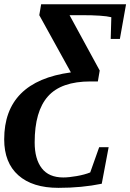

<svg xmlns="http://www.w3.org/2000/svg" viewBox="-38 -675 618 911"><path d="M239.3 216.3Q116.2 216.3 49.1 156.7Q-18.1 97.2 -18.1 -13.7Q-18.1 -288.6 298.3 -331.5L148.4 -603L157.2 -654.8H560.1L530.8 -490.2H487.3L490.2 -593.3Q451.2 -603 349.6 -603H292L435.1 -340.3L426.3 -288.6H391.6Q252.4 -288.6 189.5 -217.8Q126.5 -147 126.5 0.5Q126.5 79.6 160.2 123.3Q193.8 167 262.2 167Q288.6 167 326.2 160.4Q363.8 153.8 390.1 143.1L432.6 23.4H477.5L444.8 196.8Q350.1 216.3 239.3 216.3Z"/></svg>

Font: Liberation Serif
Style: Bold Italic
Weight: 700
Italic angle: -16.333°
Designer: Steve Matteson
Foundry: Ascender Corporation
Version: Version 2.1.5